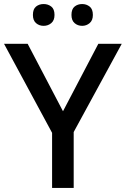

<svg xmlns="http://www.w3.org/2000/svg" viewBox="-20 -931 623 951"><path d="M292 -380 467 -714H583L345 -277V0H238V-273L0 -714H117ZM143 -857Q143 -886 158.5 -898.5Q174 -911 196 -911Q218 -911 234 -898.5Q250 -886 250 -857Q250 -830 234 -816.5Q218 -803 196 -803Q174 -803 158.5 -816.5Q143 -830 143 -857ZM334 -857Q334 -886 349.5 -898.5Q365 -911 387 -911Q408 -911 424 -898.5Q440 -886 440 -857Q440 -830 424 -816.5Q408 -803 387 -803Q365 -803 349.5 -816.5Q334 -830 334 -857Z"/></svg>

Font: Noto Sans Ol Chiki Medium
Style: Regular
Weight: 500
Designer: Monotype Design Team, Lewis McGuffie
Foundry: Monotype Imaging Inc.
Version: Version 2.003; ttfautohint (v1.8.4.7-5d5b)